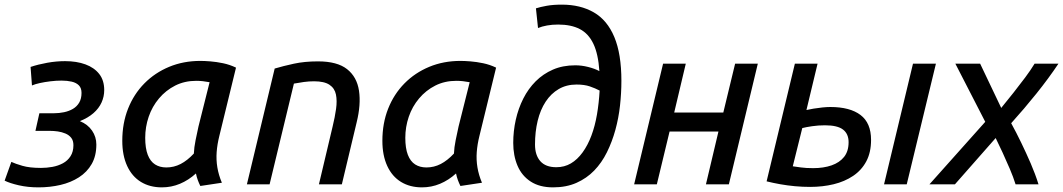

<svg xmlns="http://www.w3.org/2000/svg" viewBox="-38 -796 4590 829"><path d="M128 13Q82 13 43 4Q4 -5 -18 -16L11 -97Q28 -89 59 -80Q90 -71 139 -71Q164 -71 188.5 -75.5Q213 -80 233.5 -91Q254 -102 266.5 -121.5Q279 -141 279 -169Q279 -189 269.5 -201Q260 -213 244.5 -219.5Q229 -226 211.5 -228.5Q194 -231 177 -231H115L132 -307H195Q217 -307 238.5 -311.5Q260 -316 277 -326Q294 -336 304 -353Q314 -370 314 -395Q314 -416 302.5 -427.5Q291 -439 271.5 -443.5Q252 -448 228 -448Q205 -448 180 -445Q155 -442 134.5 -437.5Q114 -433 100 -427L94 -507Q127 -518 166 -525Q205 -532 243 -532Q293 -532 331 -518Q369 -504 390.5 -476.5Q412 -449 412 -407Q412 -379 400.5 -353.5Q389 -328 365.5 -307.5Q342 -287 307 -273Q341 -259 359.5 -232Q378 -205 378 -172Q378 -123 358 -88Q338 -53 303 -30.5Q268 -8 223 2.5Q178 13 128 13Z M661 13Q609 13 570.5 -10.5Q532 -34 511 -79.5Q490 -125 490 -188Q490 -264 515 -327Q540 -390 585.5 -436Q631 -482 692.5 -507.5Q754 -533 827 -533Q845 -533 870.5 -531Q896 -529 925 -523Q954 -517 981 -504L909 -209Q900 -173 897.5 -139.5Q895 -106 900.5 -73Q906 -40 920 -7L827 7Q821 -5 816 -18.5Q811 -32 808 -47Q776 -18 739 -2.5Q702 13 661 13ZM680 -73Q713 -73 742 -88Q771 -103 799 -133Q800 -159 806.5 -191Q813 -223 819 -250L867 -441Q851 -444 837.5 -445.5Q824 -447 809 -447Q759 -447 718.5 -426.5Q678 -406 648.5 -371Q619 -336 604 -292Q589 -248 589 -201Q589 -156 600 -127.5Q611 -99 631.5 -86Q652 -73 680 -73Z M1028 0 1148 -500Q1185 -511 1231 -521Q1277 -531 1335 -531Q1418 -531 1460.5 -497.5Q1503 -464 1512 -404.5Q1521 -345 1502 -268L1438 0H1339L1398 -249Q1408 -290 1413 -325.5Q1418 -361 1412.5 -388Q1407 -415 1384.5 -430Q1362 -445 1318 -445Q1296 -445 1274 -442Q1252 -439 1231 -435L1126 0Z M1784 13Q1732 13 1693.5 -10.5Q1655 -34 1634 -79.5Q1613 -125 1613 -188Q1613 -264 1638 -327Q1663 -390 1708.5 -436Q1754 -482 1815.5 -507.5Q1877 -533 1950 -533Q1968 -533 1993.5 -531Q2019 -529 2048 -523Q2077 -517 2104 -504L2032 -209Q2023 -173 2020.5 -139.5Q2018 -106 2023.5 -73Q2029 -40 2043 -7L1950 7Q1944 -5 1939 -18.5Q1934 -32 1931 -47Q1899 -18 1862 -2.5Q1825 13 1784 13ZM1803 -73Q1836 -73 1865 -88Q1894 -103 1922 -133Q1923 -159 1929.5 -191Q1936 -223 1942 -250L1990 -441Q1974 -444 1960.5 -445.5Q1947 -447 1932 -447Q1882 -447 1841.5 -426.5Q1801 -406 1771.5 -371Q1742 -336 1727 -292Q1712 -248 1712 -201Q1712 -156 1723 -127.5Q1734 -99 1754.5 -86Q1775 -73 1803 -73Z M2350 13Q2292 13 2253.5 -12Q2215 -37 2196.5 -80.5Q2178 -124 2178 -179Q2178 -230 2189 -279Q2200 -328 2221.5 -370.5Q2243 -413 2275 -445Q2307 -477 2349.5 -495.5Q2392 -514 2446 -514Q2473 -514 2501 -507Q2529 -500 2550 -489Q2545 -563 2524 -607Q2503 -651 2465.5 -670.5Q2428 -690 2372 -690Q2346 -690 2324 -686Q2302 -682 2285 -675L2276 -760Q2295 -766 2322.5 -771Q2350 -776 2388 -776Q2468 -776 2526 -742.5Q2584 -709 2614.5 -636Q2645 -563 2645 -447Q2645 -394 2639 -340Q2633 -286 2619 -235Q2605 -184 2582.5 -138.5Q2560 -93 2527.5 -59.5Q2495 -26 2451 -6.5Q2407 13 2350 13ZM2364 -74Q2399 -74 2427 -90.5Q2455 -107 2477.5 -138Q2500 -169 2515.5 -210.5Q2531 -252 2539.5 -301.5Q2548 -351 2551 -405Q2532 -415 2508.5 -423Q2485 -431 2451 -431Q2408 -431 2374.5 -411.5Q2341 -392 2318 -357Q2295 -322 2283.5 -274.5Q2272 -227 2272 -172Q2272 -126 2295 -100Q2318 -74 2364 -74Z M2700 0 2825 -521H2923L2873 -310H3085L3136 -521H3234L3109 0H3010L3064 -228H2853L2798 0Z M3460 11Q3427 11 3394.5 8Q3362 5 3331 -0.5Q3300 -6 3272 -13L3394 -521H3492L3444 -321Q3457 -324 3475 -327Q3493 -330 3512.5 -332Q3532 -334 3547 -334Q3632 -334 3677.5 -299.5Q3723 -265 3723 -192Q3723 -138 3702.5 -99.5Q3682 -61 3645.5 -36.5Q3609 -12 3561.5 -0.5Q3514 11 3460 11ZM3473 -70Q3518 -70 3552.5 -82Q3587 -94 3606.5 -118.5Q3626 -143 3626 -182Q3626 -218 3602 -236.5Q3578 -255 3524 -255Q3495 -255 3468 -251Q3441 -247 3426 -243L3385 -78Q3399 -76 3420.5 -73Q3442 -70 3473 -70ZM3779 0 3904 -521H4003L3877 0Z M3975 0 4216 -270 4087 -521H4194L4285 -330Q4312 -363 4338.5 -396.5Q4365 -430 4388.5 -461.5Q4412 -493 4429 -521H4532Q4490 -458 4437 -392Q4384 -326 4328 -264Q4350 -224 4371.5 -179.5Q4393 -135 4412.5 -90Q4432 -45 4446 0H4347Q4337 -32 4322 -67Q4307 -102 4291 -137Q4275 -172 4261 -200L4085 0Z"/></svg>

Font: Ubuntu Sans Medium
Style: Italic
Weight: 500
Italic angle: -13.5°
Designer: Dalton Maag Ltd
Foundry: Dalton Maag Ltd
Version: Version 1.006